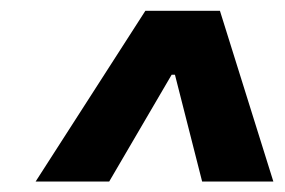

<svg xmlns="http://www.w3.org/2000/svg" viewBox="-20 -736 531 358"><path d="M297.4 -637.7H322.8L315.9 -596.7H290.5ZM46.4 -397.5 251 -715.8H390.1L489.7 -397.5H356.9L302.7 -610.4H308.1L183.6 -397.5Z"/></svg>

Font: Inter 24pt Black
Style: Italic
Weight: 900
Italic angle: -9.3988°
Designer: Rasmus Andersson
Foundry: rsms
Version: Version 4.001;git-66647c0bb